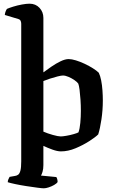

<svg xmlns="http://www.w3.org/2000/svg" viewBox="-20 -820 624 1040"><path d="M217 200Q208 200 181.5 196.5Q155 193 122.5 188Q90 183 62 177Q34 171 22 167Q22 159 25.5 151Q29 143 32 138L61 133Q70 132 78 126.5Q86 121 90.5 104.5Q95 88 95 54V-691Q95 -699 92 -706.5Q89 -714 79 -717L6 -739Q7 -750 11 -759.5Q15 -769 18 -772Q29 -777 51.5 -784Q74 -791 98.5 -795.5Q123 -800 140 -800Q173 -800 194 -777.5Q215 -755 215 -723V-428Q234 -442 258.5 -459Q283 -476 308 -488Q333 -500 352 -500Q368 -500 391 -493Q414 -486 438.5 -474.5Q463 -463 483.5 -450Q504 -437 515 -426Q523 -410 528 -384.5Q533 -359 535 -330Q537 -301 537 -276Q537 -224 529.5 -173.5Q522 -123 512 -92Q497 -77 463.5 -55.5Q430 -34 389.5 -17Q349 0 310 0Q291 0 264.5 -9.5Q238 -19 215 -30V74Q215 95 210.5 110Q206 125 202 131L285 139Q288 143 290 150.5Q292 158 292 166Q287 174 273 182Q259 190 243.5 195Q228 200 217 200ZM309 -81Q319 -81 339.5 -84.5Q360 -88 379 -93.5Q398 -99 405 -103Q412 -122 415 -154.5Q418 -187 418 -219Q418 -250 416 -280Q414 -310 411 -333.5Q408 -357 404 -367Q399 -375 384 -385.5Q369 -396 351.5 -403.5Q334 -411 321 -411Q312 -411 292 -406Q272 -401 250.5 -394Q229 -387 215 -381V-107Q238 -97 266.5 -89Q295 -81 309 -81Z"/></svg>

Font: Texturina SemiBold
Style: Regular
Weight: 600
Designer: Guillermo Torres Carreño
Foundry: Omnibus-Type
Version: Version 1.002; ttfautohint (v1.8.3)